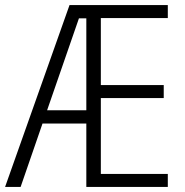

<svg xmlns="http://www.w3.org/2000/svg" viewBox="-21 -734 726 754"><path d="M318 0V-249H146L60 0H-1L252 -714H638V-663H375V-400H622V-349H375V-51H638V0ZM318 -301V-662H289L164 -301Z"/></svg>

Font: Noto Sans Display Light Narrow
Style: Regular
Weight: 300
Width: 4
Designer: Monotype Design team
Foundry: Monotype Imaging Inc.
Version: Version 1.000